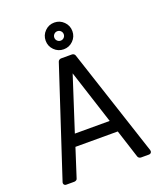

<svg xmlns="http://www.w3.org/2000/svg" viewBox="-162 -1006 933 1108"><g transform="rotate(-20 305.0 -451.5)"><path d="M223 -821Q223 -855 247 -879Q271 -903 305 -903Q339 -903 363 -879Q387 -855 387 -821Q387 -787 363 -763Q339 -739 305 -739Q271 -739 247 -763Q223 -787 223 -821ZM334 -821Q334 -833 325.5 -841.5Q317 -850 305 -850Q293 -850 284.5 -841.5Q276 -833 276 -821Q276 -809 284.5 -800.5Q293 -792 305 -792Q317 -792 325.5 -800.5Q334 -809 334 -821ZM36 -22 253 -682Q255 -688 260.5 -691.5Q266 -695 272 -695H338Q344 -695 349.5 -691.5Q355 -688 357 -682L574 -22Q575 -20 575 -15Q575 -9 570.5 -4.5Q566 0 559 0H510Q504 0 498.5 -3.5Q493 -7 491 -13L435 -187H175L119 -13Q118 -7 112 -3.5Q106 0 100 0H51Q42 0 37.5 -6.5Q33 -13 36 -22ZM412 -260 305 -591 198 -260Z"/></g></svg>

Font: Miriam Libre
Style: Regular
Weight: 400
Designer: Michal Sahar
Foundry: Hagilda
Version: Version 1.001